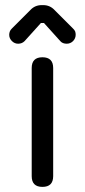

<svg xmlns="http://www.w3.org/2000/svg" viewBox="-20 -731 332 751"><path d="M146 0C174 0 188 -14 188 -42C188 -42 188 -465 188 -465C188 -465 188 -465 188 -465C188 -493 174 -507 146 -507C146 -507 146 -507 146 -507C118 -507 104 -493 104 -465C104 -465 104 -42 104 -42C104 -42 104 -42 104 -42C104 -14 118 0 146 0C146 0 146 0 146 0ZM51 -560C61 -560 69.5 -563.5 76 -570C76 -570 140 -641 140 -641C140 -641 152 -641 152 -641C152 -641 216 -570 216 -570C216 -570 216 -570 216 -570C221.5 -563.5 230 -560 241 -560C241 -560 241 -560 241 -560C250.5 -560 259 -563.5 266 -570.5C272.5 -577.5 276 -585.5 276 -595C276 -595 276 -595 276 -595C276 -599.5 275.5 -604 274 -608C272.5 -612 269.5 -615.5 266 -619C266 -619 193 -692 193 -692C193 -692 193 -692 193 -692C181.5 -704.5 166.5 -711 149 -711C149 -711 143 -711 143 -711C143 -711 143 -711 143 -711C125.5 -711 110.5 -704.5 99 -692C99 -692 26 -619 26 -619C26 -619 26 -619 26 -619C22.5 -615.5 20 -612 18.5 -608C17 -604 16 -599.5 16 -595C16 -595 16 -595 16 -595C16 -585.5 19.5 -577.5 26.5 -570.5C33.5 -563.5 41.5 -560 51 -560C51 -560 51 -560 51 -560Z"/></svg>

Font: Jura-Fortis-Bold
Style: Bold
Weight: 500
Designer: Daniel Johnson, Alexei Vanyashin, Mirko Velimirovic
Foundry: Daniel Johnson
Version: ""